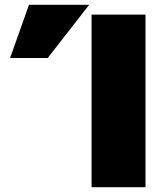

<svg xmlns="http://www.w3.org/2000/svg" viewBox="-20 -766 676 801"><path d="M362 15V-705H587V15ZM179 -524H22L101 -746H352Z"/></svg>

Font: Repo
Style: ExtraBlack
Weight: 1000
Designer: Stefan Peev
Foundry: Context Ltd
Version: Version 001.000